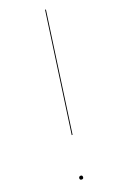

<svg xmlns="http://www.w3.org/2000/svg" viewBox="-144 -772 517 820"><g transform="rotate(-20 114.0 -362.5)"><path d="M182.1 -730.5 106 -188.5H102.1L178.2 -730.5ZM78.1 4.4Q69.3 4.4 69.3 -3.9Q69.3 -7.8 71.8 -10.3Q74.2 -12.7 78.1 -12.7Q86.4 -12.7 86.4 -4.4Q86.4 4.4 78.1 4.4Z"/></g></svg>

Font: Fira Sans Compressed Four
Style: Italic
Weight: 100
Width: 3
Italic angle: -8°
Designer: Carrois Corporate & Edenspiekermann AG
Foundry: Carrois Corporate GbR & Edenspiekermann AG
Version: Version 4.203;PS 004.203;hotconv 1.0.88;makeotf.lib2.5.64775